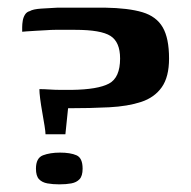

<svg xmlns="http://www.w3.org/2000/svg" viewBox="-20 -480 500 502"><path d="M151 -129H99Q99 -135 96.5 -151Q94 -167 90.5 -186.5Q87 -206 85 -222Q83 -238 83 -247Q95 -247 109.5 -246Q124 -245 139 -245Q154 -245 168 -245Q236 -246 265 -261.5Q294 -277 294 -327Q294 -370 269 -386Q244 -402 177 -402H124Q114 -402 100.5 -401Q87 -400 73.5 -399.5Q60 -399 50 -398Q40 -397 38 -397Q38 -401 38 -409Q38 -417 39.5 -426Q41 -435 45.5 -442Q50 -449 58 -451Q66 -456 87.5 -457.5Q109 -459 131 -460Q149 -460 170.5 -460Q192 -460 214 -460Q236 -460 254 -460Q316 -459 352.5 -448Q389 -437 405.5 -408.5Q422 -380 422 -327Q422 -279 403 -252Q384 -225 349 -213.5Q314 -202 265.5 -199.5Q217 -197 158 -197ZM74 -39Q74 -67 92.5 -74Q111 -81 137 -81Q164 -81 180 -74Q196 -67 196 -39Q196 -20 188 -11.5Q180 -3 166.5 -0.5Q153 2 135 2Q118 2 104 -0.5Q90 -3 82 -11.5Q74 -20 74 -39Z"/></svg>

Font: Genos Thin SemiBold
Style: Regular
Weight: 600
Version: Version 1.010